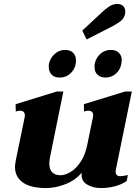

<svg xmlns="http://www.w3.org/2000/svg" viewBox="-20 -943 710 973"><path d="M419 -743 397 -788 496 -880Q510 -894 531 -908.5Q552 -923 573 -923Q595 -923 605 -911.5Q615 -900 615 -884Q615 -877 614 -873Q610 -854 597.5 -841.5Q585 -829 554 -812ZM227 -605Q227 -615 228 -620Q235 -650 257.5 -670Q280 -690 310 -690Q336 -690 350.5 -675.5Q365 -661 365 -637Q365 -601 341.5 -575.5Q318 -550 282 -550Q256 -550 241.5 -565Q227 -580 227 -605ZM542 -690Q568 -690 582.5 -675.5Q597 -661 597 -638Q597 -632 595 -620Q590 -590 567.5 -570Q545 -550 515 -550Q489 -550 474 -564.5Q459 -579 459 -603Q459 -639 483 -664.5Q507 -690 542 -690ZM566 -73Q566 -50 590 -50Q602 -50 628 -56L622 -26Q597 -8 562.5 1Q528 10 492 10Q450 10 419.5 -9Q389 -28 394 -68Q363 -30 312.5 -10Q262 10 214 10Q135 10 95.5 -18.5Q56 -47 56 -97Q56 -108 60 -130L105 -349L106 -358Q106 -382 81 -382Q73 -382 60 -378L59 -415L267 -479H301L233 -144Q230 -128 230 -114Q230 -55 288 -55Q309 -55 336 -70.5Q363 -86 387 -120.5Q411 -155 422 -208L451 -349Q452 -353 452 -359Q452 -382 427 -382Q420 -382 406 -378L405 -415L613 -479H648L567 -83Q566 -79 566 -73Z"/></svg>

Font: Taviraj
Style: Bold Italic
Weight: 700
Italic angle: -12°
Designer: Katatrad Team
Foundry: CadsonDemak
Version: Version 1.001